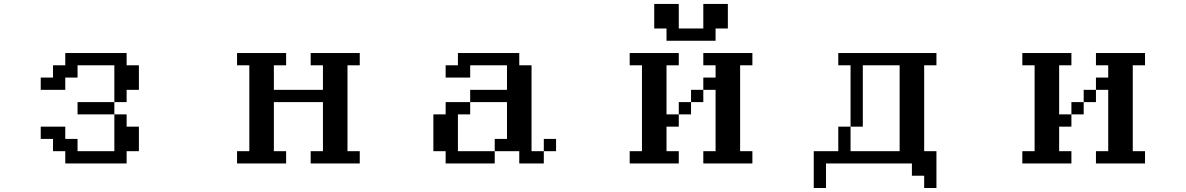

<svg xmlns="http://www.w3.org/2000/svg" viewBox="-20 -817 6040 978"><path d="M187.5 -109.4V-171.9H312.5V-109.4H375V-46.9H562.5V-234.4H625V-171.9H687.5V-46.9H625V15.6H312.5V-46.9H250V-109.4ZM562.5 -296.9V-234.4H375V-296.9ZM562.5 -296.9V-484.4H375V-421.9H312.5V-359.4H187.5V-421.9H250V-484.4H312.5V-546.9H625V-484.4H687.5V-359.4H625V-296.9Z M1187.5 15.6V-46.9H1250V-484.4H1187.5V-546.9H1437.5V-484.4H1375V-359.4H1625V-484.4H1562.5V-546.9H1812.5V-484.4H1750V-46.9H1812.5V15.6H1562.5V-46.9H1625V-296.9H1375V-46.9H1437.5V15.6Z M2250 -421.9V-484.4H2312.5V-546.9H2625V-484.4H2687.5V-46.9H2750V15.6H2625V-46.9H2500V-109.4H2562.5V-296.9H2375V-359.4H2562.5V-484.4H2375V-421.9ZM2187.5 -46.9V-234.4H2250V-296.9H2375V-234.4H2312.5V-46.9H2500V15.6H2250V-46.9ZM2750 -46.9V-109.4H2812.5V-46.9Z M3562.5 15.6V-46.9H3625V-359.4H3562.5V-421.9H3625V-484.4H3562.5V-546.9H3812.5V-484.4H3750V-46.9H3812.5V15.6ZM3312.5 -671.9V-796.9H3437.5V-671.9H3562.5V-796.9H3687.5V-671.9H3625V-609.4H3375V-671.9ZM3187.5 15.6V-46.9H3250V-484.4H3187.5V-546.9H3437.5V-484.4H3375V-234.4H3437.5V-171.9H3375V-46.9H3437.5V15.6ZM3562.5 -359.4V-296.9H3500V-234.4H3437.5V-296.9H3500V-359.4Z M4312.5 -46.9H4562.5V-484.4H4375V-171.9H4312.5ZM4125 -46.9H4250V-171.9H4312.5V-484.4H4250V-546.9H4750V-484.4H4687.5V-46.9H4750V140.6H4687.5V78.1H4625V15.6H4187.5V140.6H4125Z M5562.5 15.6V-46.9H5625V-359.4H5562.5V-421.9H5625V-484.4H5562.5V-546.9H5812.5V-484.4H5750V-46.9H5812.5V15.6ZM5187.5 15.6V-46.9H5250V-484.4H5187.5V-546.9H5437.5V-484.4H5375V-234.4H5437.5V-171.9H5375V-46.9H5437.5V15.6ZM5562.5 -359.4V-296.9H5500V-234.4H5437.5V-296.9H5500V-359.4Z"/></svg>

Font: KH Dot Dougenzaka 16
Style: Regular
Weight: 400
Designer: Original version for X68000 by Keitarou Hiraki (http://hp.vector.co.jp/authors/VA000874/) / TrueType conversion by Homem
Version: Version 1.00.20150527